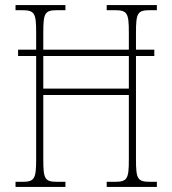

<svg xmlns="http://www.w3.org/2000/svg" viewBox="-20 -734 676 754"><path d="M41 0H237V-20H205C156 -20 150 -31 150 -108V-361H486V-108C486 -31 480 -20 430 -20H399V0H596V-20H570C520 -20 514 -31 514 -108V-514H586V-539H514V-606C514 -683 520 -694 570 -694H596V-714H399V-694H430C480 -694 486 -683 486 -606V-539H150V-606C150 -683 156 -694 205 -694H237V-714H41V-694H65C116 -694 122 -683 122 -606V-539H51V-514H122V-108C122 -31 115 -20 67 -20H41ZM150 -386V-514H486V-386Z"/></svg>

Font: Noto Serif Hebrew Condensed Thin
Style: Regular
Weight: 100
Width: 3
Designer: Monotype Design Team
Foundry: Monotype Imaging Inc.
Version: Version 2.004